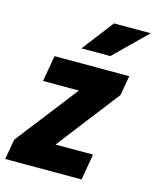

<svg xmlns="http://www.w3.org/2000/svg" viewBox="-130 -828 735 905"><g transform="rotate(15 237.5 -375.0)"><path d="M377.4 -127 355.5 0H19.5L41.5 -127ZM429.7 -431.6 96.2 0H-17.1L0.5 -99.1L333.5 -528.3H446.8ZM396 -528.3 374 -401.4H60.1L82 -528.3ZM195.3 -596.7 313 -750H492.2L335.9 -596.7Z"/></g></svg>

Font: Roboto Condensed Black
Style: Italic
Weight: 900
Italic angle: -12°
Designer: Christian Robertson
Foundry: Google
Version: Version 3.008; 2023